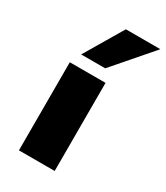

<svg xmlns="http://www.w3.org/2000/svg" viewBox="-192 -857 813 940"><g transform="rotate(30 214.0 -387.5)"><path d="M76 0V-498H278V0ZM105 -559 233 -775H428L241 -559Z"/></g></svg>

Font: Nunito Sans 10pt Expanded Black
Style: Regular
Weight: 900
Width: 7
Designer: Vernon Adams
Foundry: Vernon Adams
Version: Version 3.101;gftools[0.9.27]